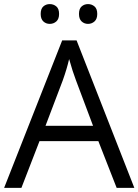

<svg xmlns="http://www.w3.org/2000/svg" viewBox="-20 -913 673 933"><path d="M546.9 0 458 -227.1H171.9L84 0H0L282.2 -716.8H352.1L632.8 0ZM432.1 -301.8 349.1 -522.9Q333 -564.9 315.9 -626Q305.2 -579.1 285.2 -522.9L201.2 -301.8ZM177.7 -845.2Q177.7 -870.6 190.7 -881.8Q203.6 -893.1 221.7 -893.1Q240.2 -893.1 253.7 -881.8Q267.1 -870.6 267.1 -845.2Q267.1 -820.8 253.7 -808.8Q240.2 -796.9 221.7 -796.9Q203.6 -796.9 190.7 -808.8Q177.7 -820.8 177.7 -845.2ZM363.8 -845.2Q363.8 -870.6 376.7 -881.8Q389.6 -893.1 407.7 -893.1Q425.8 -893.1 439.2 -881.8Q452.6 -870.6 452.6 -845.2Q452.6 -820.8 439.2 -808.8Q425.8 -796.9 407.7 -796.9Q389.6 -796.9 376.7 -808.8Q363.8 -820.8 363.8 -845.2Z"/></svg>

Font: f0_52653 
Style: Regular
Weight: 400
Foundry: Ascender Corporation
Version: Version 1.10